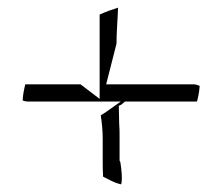

<svg xmlns="http://www.w3.org/2000/svg" viewBox="-20 -546 580 501"><path d="M39 -284C43 -282 49 -281 55 -281H295L257 -254C252 -251 248 -248 243 -245C246 -225 248 -205 248 -183V-126C248 -112 248 -101 249 -85C265 -77 278 -69 296 -65C300 -75 297 -106 294 -123C294 -123 292 -126 292 -128V-190C292 -201 292 -213 291 -224L290 -270C297 -272 301 -277 306 -281H494C497 -292 500 -306 501 -322C496 -324 490 -326 485 -326H257L284 -432C284 -463 287 -494 288 -526C272 -521 255 -515 240 -508V-288L190 -326H46C43 -314 40 -300 39 -284Z"/></svg>

Font: SolarCharger
Style: 150
Weight: 100
Designer: Mew Too
Foundry: Cannot Into Space Fonts/KineticPlasma Fonts
Version: Version 1.100